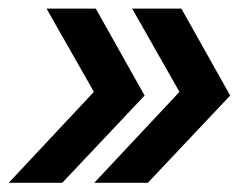

<svg xmlns="http://www.w3.org/2000/svg" viewBox="-32 -525 554 436"><path d="M-12.2 -109.9 181.2 -316.4 73.7 -505.4H185.5L296.4 -308.1L109.4 -109.9ZM182.1 -109.9 375.5 -316.4 268.1 -505.4H379.9L490.7 -308.1L303.7 -109.9Z"/></svg>

Font: Schibsted Grotesk SemiBold
Style: Italic
Weight: 600
Italic angle: -12°
Designer: Bakken & Baeck AS, Henrik Kongsvoll
Foundry: Schibsted ASA
Version: Version 1.100;gftools[0.9.25]